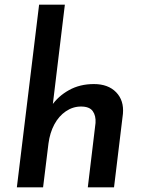

<svg xmlns="http://www.w3.org/2000/svg" viewBox="-20 -800 610 820"><path d="M200 -348Q228 -389 274.5 -415Q321 -441 381 -441Q442 -441 476 -406Q510 -371 505 -314L467 0H355L388 -275Q390 -306 376 -325.5Q362 -345 326 -345Q291 -345 261 -324.5Q231 -304 212 -268.5Q193 -233 187 -187L164 0H52L147 -780H257L202 -325Z"/></svg>

Font: Josefin Sans Thin SemiBold
Style: Italic
Weight: 600
Italic angle: -7°
Version: Version 2.000